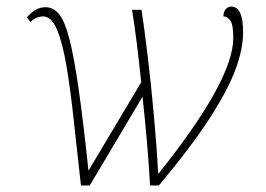

<svg xmlns="http://www.w3.org/2000/svg" viewBox="-20 -566 811 586"><path d="M227 0Q215 -106 205 -199.5Q195 -293 183 -364Q171 -435 154 -475.5Q137 -516 111 -516Q105 -516 95 -513Q85 -510 73 -499L62 -513Q76 -529 89.5 -536.5Q103 -544 119 -544Q143 -544 160.5 -522.5Q178 -501 192 -446.5Q206 -392 220 -294.5Q234 -197 250 -45L411 -315Q404 -382 397 -437.5Q390 -493 383 -536H412Q421 -476 431 -392.5Q441 -309 449.5 -216Q458 -123 463 -35Q692 -321 692 -450Q692 -492 682.5 -504Q673 -516 662 -516Q662 -530 669 -538Q676 -546 686 -546Q722 -546 722 -467Q722 -418 699.5 -356Q677 -294 621.5 -207.5Q566 -121 465 0H438Q434 -70 428 -138.5Q422 -207 415 -271L254 0Z"/></svg>

Font: Noto Serif Thin
Style: Italic
Weight: 100
Italic angle: -12°
Designer: Monotype Design Team
Foundry: Monotype Imaging Inc.
Version: Version 2.014; ttfautohint (v1.8.4.7-5d5b)